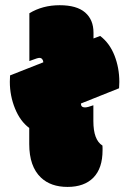

<svg xmlns="http://www.w3.org/2000/svg" viewBox="-20 -716 483 744"><path d="M342.3 -589.4Q342.3 -639.6 309.8 -667.7Q277.3 -695.8 211.2 -695.8Q145 -695.8 93.8 -664.6V-479.5Q99.1 -481.4 107.4 -484.4Q126 -491.7 132.8 -491.7Q139.6 -491.7 143.6 -486.8Q147.5 -481.9 147.9 -474.6L19 -423.8Q18.1 -411.1 18.1 -399.4Q18.1 -344.7 38.3 -295.2Q58.6 -245.6 93.3 -220.2V-157.7Q93.3 -70.8 138.7 -27.8Q176.8 8.3 241.7 8.3Q306.6 8.3 342 -27.8Q377.4 -64 377.4 -133.8V-142.6Q377.4 -149.4 377 -151.9Q341.8 -173.8 341.8 -246.6V-308.1Q319.8 -299.8 309.1 -299.8Q293.5 -299.8 293.5 -314.9L441.4 -374Q442.4 -386.7 442.4 -398.4Q442.4 -453.1 423.6 -501Q404.8 -548.8 368.2 -576.7L342.3 -566.9Z"/></svg>

Font: Friends & Family
Style: Regular
Weight: 400
Designer: Sarang Kulkarni, Maithili Shingre, Noopur Datye
Foundry: Ek Type
Version: Version 1.000;hotconv 1.0.117;makeotfexe 2.5.65602